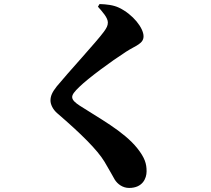

<svg xmlns="http://www.w3.org/2000/svg" viewBox="-20 -850 1040 947"><path d="M617 77C683 77 703 30 703 -5C703 -42 695 -71 657 -119C590 -203 465 -269 373 -329C353 -342 336 -356 336 -371C336 -384 347 -398 372 -422C415 -464 526 -546 602 -595C650 -626 688 -634 688 -671C688 -712 636 -779 567 -812C540 -825 506 -829 471 -830L463 -817C485 -792 512 -763 512 -739C512 -724 506 -712 492 -693C457 -645 315 -491 260 -424C237 -395 229 -376 229 -354C229 -336 240 -310 264 -290C379 -191 460 -111 495 -53C521 -9 533 13 546 36C560 58 585 77 617 77Z"/></svg>

Font: GenKiMin2 TW H
Style: Regular
Weight: 900
Version: Version 2.100;PS 2.1;hotconv 16.6.51;makeotf.lib2.5.65220 DE